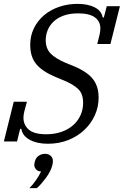

<svg xmlns="http://www.w3.org/2000/svg" viewBox="-26 -730 639 991"><path d="M221 12Q165 12 127.5 -8.5Q90 -29 84 -65H78L62 0H-6L45 -205H113L100 -157Q95 -137 95 -123Q95 -85 122.5 -61Q150 -37 213 -37Q255 -37 290 -49Q325 -61 350 -82.5Q375 -104 389 -134Q403 -164 403 -199Q403 -246 378 -270Q353 -294 308 -313L260 -333Q193 -361 161.5 -398.5Q130 -436 130 -499Q130 -545 149 -584Q168 -623 201 -651Q234 -679 278.5 -694.5Q323 -710 374 -710Q428 -710 463 -692Q498 -674 504 -640H510L525 -698H593L544 -503H476L488 -551Q490 -561 491 -569Q492 -577 492 -583Q492 -620 463.5 -640.5Q435 -661 378 -661Q334 -661 302.5 -649.5Q271 -638 250.5 -618.5Q230 -599 220 -574Q210 -549 210 -523Q210 -479 236 -453Q262 -427 312 -406L356 -388Q425 -359 454 -321.5Q483 -284 483 -226Q483 -178 463.5 -135Q444 -92 409 -59Q374 -26 326 -7Q278 12 221 12ZM126 241Q143 224 160 199.5Q177 175 186 155Q171 155 161 145Q151 135 151 121Q151 112 155 100Q160 83 174.5 73.5Q189 64 206 64Q225 64 236 74.5Q247 85 247 101Q247 111 244 123Q240 139 231.5 155.5Q223 172 211.5 187.5Q200 203 188 217Q176 231 164 241H126Z"/></svg>

Font: IBM Plex Serif
Style: Italic
Weight: 400
Italic angle: -14°
Designer: Mike Abbink, Paul van der Laan, Pieter van Rosmalen
Foundry: Bold Monday
Version: Version 3.001